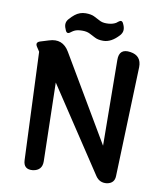

<svg xmlns="http://www.w3.org/2000/svg" viewBox="-102 -1056 994 1148"><g transform="rotate(10 394.5 -482.0)"><path d="M220 -533 231 -57Q232 -1 176 7Q119 13 117 -44L90 -697L73 -723Q56 -748 84 -758L136 -774Q216 -800 259 -727L564 -210L559 -730Q558 -801 628 -790Q696 -780 695 -710L672 -45Q671 -1 626 7Q581 13 556 -25ZM222 -859Q206 -894 230 -920Q245 -937 260 -949Q289 -972 325 -972Q357 -972 376 -963L413 -944Q430 -934 456 -934Q484 -934 503 -942Q513 -945 525 -956Q545 -973 555 -950L559 -941Q566 -924 564.5 -909Q563 -894 551 -880Q505 -828 455 -828Q424 -828 405 -838L368 -857Q350 -866 324 -866Q296 -866 279 -859Q269 -855 256 -845Q235 -827 225 -851Z"/></g></svg>

Font: MaokenZhuyuanTi
Style: Regular
Weight: 400
Designer: Fontworks Inc & LongZhuTi team: ZERO子、时光羊、荆南、频凡、刘鹏、Little White Dog、帆影Magmeta、奈白不弍、白日月球、ChaoTawei、雨三（排名不分先后）
Version: Version 1.000; 20230222